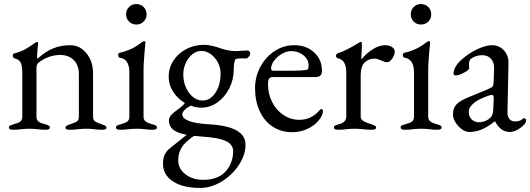

<svg xmlns="http://www.w3.org/2000/svg" viewBox="-20 -637 2616 947"><path d="M24 -8Q24 -15 29 -17.5Q34 -20 47 -24Q68 -29 79 -36.5Q90 -44 90 -62V-277Q90 -309 83 -326Q76 -343 53 -349Q43 -352 43 -362Q43 -373 52 -374Q83 -382 104.5 -394Q126 -406 152 -425Q159 -430 163 -430Q168 -430 168 -423L166 -402Q165 -394 164 -382.5Q163 -371 163 -359Q163 -349 165 -347Q201 -381 240 -397.5Q279 -414 326 -414Q374 -414 406.5 -374Q439 -334 439 -275V-62Q439 -44 449.5 -37.5Q460 -31 482 -24Q494 -20 499.5 -16.5Q505 -13 505 -6Q505 3 485 3Q458 3 442 0Q422 -2 405 -2Q389 -2 367 0Q351 3 323 3Q303 3 303 -6Q303 -13 308.5 -16.5Q314 -20 326 -24Q348 -31 358.5 -37.5Q369 -44 369 -62V-272Q369 -315 344.5 -340Q320 -365 279 -366Q217 -366 168 -326Q160 -318 160 -303V-62Q160 -44 171 -36.5Q182 -29 203 -24Q215 -21 220.5 -17.5Q226 -14 226 -8Q226 3 206 3Q180 3 163 0Q141 -2 125 -2Q109 -2 87 0Q71 3 44 3Q24 3 24 -8Z M552 0ZM552 -8Q552 -15 557.5 -18Q563 -21 575 -24Q598 -30 608 -37.5Q618 -45 618 -62V-279Q618 -345 573 -352Q563 -353 563 -365Q563 -376 572 -377Q633 -391 677 -427Q686 -434 691 -434Q697 -434 697 -429Q697 -418 694 -391Q693 -379 690.5 -346.5Q688 -314 688 -294V-62Q688 -46 698.5 -38Q709 -30 731 -24Q743 -21 748.5 -18Q754 -15 754 -8Q754 3 734 3Q709 3 692 0Q670 -2 653 -2Q637 -2 615 0Q599 3 572 3Q552 3 552 -8ZM602 -566Q602 -588 616.5 -602.5Q631 -617 652 -617Q674 -617 688.5 -602.5Q703 -588 703 -566Q703 -545 688.5 -530.5Q674 -516 652 -516Q631 -516 616.5 -530.5Q602 -545 602 -566Z M1214 -373Q1214 -364 1204 -354Q1199 -349 1196 -349H1169Q1142 -349 1139 -341Q1133 -323 1133 -295Q1133 -245 1111 -201.5Q1089 -158 1052.5 -132Q1016 -106 974 -106Q945 -106 921 -116Q903 -107 891 -95Q879 -83 879 -74Q879 -32 1009 -24Q1101 -19 1146 6Q1191 31 1191 77Q1191 127 1158 177Q1125 227 1073 258.5Q1021 290 968 290Q883 290 833.5 258Q784 226 784 170Q784 144 792 126.5Q800 109 817 95L857 63L901 28Q854 19 833.5 2Q813 -15 813 -44Q813 -62 836 -81Q860 -99 873 -109.5Q886 -120 892 -129Q856 -150 834 -184.5Q812 -219 812 -258Q812 -303 836 -339Q860 -375 900 -395.5Q940 -416 986 -416Q1016 -416 1058 -402Q1065 -399 1079 -395Q1101 -389 1115 -387Q1129 -385 1146 -385Q1157 -385 1179 -387L1201 -388Q1206 -388 1210 -384Q1214 -380 1214 -373ZM1068 -275Q1068 -303 1054.5 -329Q1041 -355 1019 -370.5Q997 -386 973 -386Q950 -386 929.5 -370Q909 -354 896.5 -327Q884 -300 884 -270Q884 -236 897 -206Q910 -176 932 -158.5Q954 -141 980 -141Q1017 -141 1042.5 -179.5Q1068 -218 1068 -275ZM980 37Q951 35 937 33Q894 62 876.5 89.5Q859 117 859 155Q859 195 894.5 222.5Q930 250 982 250Q1041 250 1077 223Q1102 204 1116 173.5Q1130 143 1130 109Q1130 76 1095 59Q1060 42 980 37Z M1238 -203Q1238 -259 1264.5 -308Q1291 -357 1335 -385.5Q1379 -414 1431 -414Q1491 -414 1529.5 -378.5Q1568 -343 1568 -288Q1568 -257 1538 -257H1327Q1313 -257 1307.5 -249.5Q1302 -242 1302 -220Q1302 -173 1322.5 -133Q1343 -93 1378.5 -69.5Q1414 -46 1456 -46Q1515 -46 1554 -91Q1560 -99 1565 -99Q1573 -99 1573 -89Q1573 -70 1555 -47Q1533 -18 1497 -1.5Q1461 15 1421 15Q1367 15 1325.5 -12Q1284 -39 1261 -88.5Q1238 -138 1238 -203ZM1420 -288Q1467 -288 1494 -293Q1502 -294 1502 -315Q1502 -344 1476.5 -364.5Q1451 -385 1416 -385Q1394 -385 1370.5 -371.5Q1347 -358 1332 -338Q1317 -318 1317 -298Q1317 -288 1329 -288Z M1627 -8Q1627 -15 1632 -17.5Q1637 -20 1650 -24Q1688 -33 1688 -62V-277Q1688 -307 1679 -325.5Q1670 -344 1647 -349Q1643 -350 1640 -354Q1637 -358 1637 -362Q1637 -366 1640 -369.5Q1643 -373 1646 -374Q1686 -387 1745 -423Q1756 -430 1760 -430Q1765 -430 1765 -423Q1765 -396 1762 -348Q1762 -346 1764 -346Q1789 -376 1820 -395Q1851 -414 1879 -414Q1900 -414 1913.5 -405Q1927 -396 1927 -382Q1927 -366 1914.5 -348Q1902 -330 1888 -330Q1878 -330 1860 -339Q1857 -340 1846.5 -344Q1836 -348 1828 -348Q1799 -348 1779 -329Q1759 -310 1759 -264V-62Q1759 -49 1772 -40.5Q1785 -32 1812 -24Q1824 -20 1829.5 -17Q1835 -14 1835 -8Q1835 3 1815 3Q1788 3 1768 0Q1744 -2 1728 -2Q1712 -2 1690 0Q1674 3 1647 3Q1627 3 1627 -8Z M1956 0ZM1956 -8Q1956 -15 1961.5 -18Q1967 -21 1979 -24Q2002 -30 2012 -37.5Q2022 -45 2022 -62V-279Q2022 -345 1977 -352Q1967 -353 1967 -365Q1967 -376 1976 -377Q2037 -391 2081 -427Q2090 -434 2095 -434Q2101 -434 2101 -429Q2101 -418 2098 -391Q2097 -379 2094.5 -346.5Q2092 -314 2092 -294V-62Q2092 -46 2102.5 -38Q2113 -30 2135 -24Q2147 -21 2152.5 -18Q2158 -15 2158 -8Q2158 3 2138 3Q2113 3 2096 0Q2074 -2 2057 -2Q2041 -2 2019 0Q2003 3 1976 3Q1956 3 1956 -8ZM2006 -566Q2006 -588 2020.5 -602.5Q2035 -617 2056 -617Q2078 -617 2092.5 -602.5Q2107 -588 2107 -566Q2107 -545 2092.5 -530.5Q2078 -516 2056 -516Q2035 -516 2020.5 -530.5Q2006 -545 2006 -566Z M2214 -72Q2214 -103 2230.5 -121Q2247 -139 2285 -155L2387 -197Q2406 -205 2410 -211Q2414 -217 2415 -237L2417 -301Q2418 -328 2402 -346.5Q2386 -365 2358 -365Q2343 -365 2328 -360Q2313 -355 2303 -347Q2293 -340 2293 -318L2294 -300Q2294 -292 2268.5 -278.5Q2243 -265 2228 -265Q2223 -265 2220 -267.5Q2217 -270 2217 -274Q2217 -290 2227.5 -308.5Q2238 -327 2257 -343Q2291 -374 2333.5 -394Q2376 -414 2406 -414Q2442 -414 2465.5 -388.5Q2489 -363 2488 -325L2483 -85Q2482 -64 2492 -51Q2502 -38 2519 -38Q2544 -38 2556 -49Q2561 -54 2564 -54Q2569 -54 2572 -51Q2575 -48 2575 -43Q2575 -39 2572 -32.5Q2569 -26 2564 -21Q2548 -5 2529.5 4.5Q2511 14 2495 14Q2449 14 2422 -38H2419Q2386 -11 2356 1.5Q2326 14 2294 14Q2277 14 2258 0.5Q2239 -13 2226.5 -33.5Q2214 -54 2214 -72ZM2400 -58Q2406 -64 2409 -73Q2412 -82 2413 -99L2415 -148V-154Q2415 -162 2413 -165.5Q2411 -169 2406 -169Q2400 -169 2386 -164Q2336 -146 2314 -126Q2292 -106 2292 -87Q2292 -62 2306.5 -48Q2321 -34 2341 -34Q2376 -34 2400 -58Z"/></svg>

Font: EB Garamond
Style: Regular
Weight: 400
Designer: Georg Duffner and Octavio Pardo
Foundry: Georg Duffner
Version: Version 1.000; ttfautohint (v1.6)